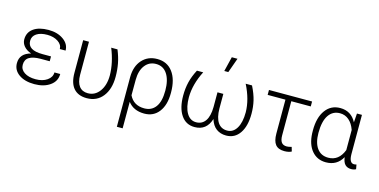

<svg xmlns="http://www.w3.org/2000/svg" viewBox="-87 -1207 3695 1874"><g transform="rotate(15 1760.5 -270.0)"><path d="M52.2 -145Q52.2 -242.7 162.1 -271Q113.8 -288.1 87.6 -318.8Q61.5 -349.6 61.5 -387.7Q61.5 -458.5 116.7 -498Q171.9 -537.6 268.6 -537.6Q358.9 -537.6 419.2 -494.6Q479.5 -451.7 479.5 -385.7H421.4Q421.4 -430.2 377.2 -459.2Q333 -488.3 268.6 -488.3Q200.2 -488.3 160.4 -461.9Q120.6 -435.5 120.6 -388.7Q120.6 -293.9 270.5 -293.9H356.9V-245.1H263.2Q189 -244.6 150.1 -220.7Q111.3 -196.8 111.3 -144Q111.3 -96.7 154.1 -68.1Q196.8 -39.6 268.6 -39.6Q338.4 -39.6 384 -71.3Q429.7 -103 429.7 -151.4H488.3Q488.3 -78.1 426.5 -34.2Q364.7 9.8 268.6 9.8Q171.4 9.8 111.8 -32.5Q52.2 -74.7 52.2 -145Z M677.7 -528.3V-194.8Q678.2 -118.7 708.5 -79.1Q738.8 -39.6 795.4 -39.6Q868.7 -39.6 914.1 -102.1Q959.5 -164.6 959.5 -263.7Q958 -391.6 902.3 -528.3H965.8Q994.1 -459 1005.9 -396.5Q1017.6 -334 1017.6 -264.6Q1017.6 -139.2 958.5 -64.7Q899.4 9.8 797.9 9.8Q710.4 9.8 664.8 -43Q619.1 -95.7 619.1 -198.2V-528.3Z M1367.2 -538.1Q1467.3 -538.1 1523.4 -463.1Q1579.6 -388.2 1579.6 -257.3V-249.5Q1579.6 -130.4 1526.1 -60.3Q1472.7 9.8 1378.9 9.8Q1270.5 9.8 1213.9 -64.5V203.1H1155.3V-299.8Q1156.2 -408.7 1214.4 -473.4Q1272.5 -538.1 1367.2 -538.1ZM1213.9 -130.9Q1258.3 -39.6 1365.7 -39.6Q1439.5 -39.6 1480.2 -94.5Q1521 -149.4 1521 -259.8Q1521 -365.7 1481 -427Q1440.9 -488.3 1367.2 -488.3Q1298.3 -488.3 1256.6 -434.1Q1214.8 -379.9 1214.4 -287.6Z M1832 -528.3Q1761.2 -389.6 1759.8 -258.3Q1759.8 -157.7 1794.2 -98.6Q1828.6 -39.6 1890.1 -39.6Q1950.2 -39.6 1983.2 -87.4Q2016.1 -135.3 2017.1 -227.5V-376H2076.2V-228Q2077.1 -135.7 2109.9 -87.6Q2142.6 -39.6 2203.6 -39.6Q2264.2 -39.6 2299.1 -98.1Q2334 -156.7 2334 -258.3Q2332.5 -387.2 2261.2 -528.3H2325.2Q2362.8 -453.1 2377.4 -390.9Q2392.1 -328.6 2392.1 -259.3Q2392.1 -134.3 2342.8 -62.3Q2293.5 9.8 2206.1 9.8Q2147.9 9.8 2106.9 -20.5Q2065.9 -50.8 2046.4 -113.8Q2008.3 9.8 1887.2 9.8Q1799.3 9.8 1750.5 -62.5Q1701.7 -134.8 1701.7 -259.3Q1701.7 -331.5 1717 -395.3Q1732.4 -459 1768.6 -528.3ZM2063.5 -742.7H2121.1L2067.9 -594.2H2027.3Z M2932.1 -478.5H2735.4V-133.8Q2735.4 -86.9 2752.2 -63.7Q2769 -40.5 2806.2 -40.5Q2822.8 -40.5 2854.5 -48.8L2867.2 -5.4Q2839.4 9.8 2794.9 9.8Q2732.9 9.8 2704.6 -25.6Q2676.3 -61 2676.3 -136.2V-478.5H2496.6V-528.3H2932.1Z M3436 -528.3V-130.9Q3436.5 -42.5 3485.4 -42.5Q3495.6 -42.5 3509.8 -46.4L3518.1 -1Q3498 10.3 3470.2 10.3Q3432.1 10.3 3409.4 -12Q3386.7 -34.2 3379.9 -85.9Q3326.2 10.3 3214.4 10.3Q3126 10.3 3072 -53.5Q3018.1 -117.2 3013.2 -229L3012.7 -259.8Q3012.7 -389.2 3067.4 -463.6Q3122.1 -538.1 3215.3 -538.1Q3326.2 -538.1 3378.9 -438L3385.7 -528.3ZM3071.3 -249.5Q3071.3 -149.9 3111.3 -94.5Q3151.4 -39.1 3225.1 -39.1Q3332 -39.1 3377.4 -156.7V-359.9Q3356 -421.4 3317.1 -454.8Q3278.3 -488.3 3226.1 -488.3Q3153.3 -488.3 3112.3 -427.7Q3071.3 -367.2 3071.3 -249.5Z"/></g></svg>

Font: SteelSelectRoboto
Style: Regular
Weight: 300
Designer: Google
Version: Version 2.137; 2017